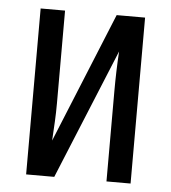

<svg xmlns="http://www.w3.org/2000/svg" viewBox="-44 -578 552 619"><g transform="rotate(5 232.0 -268.5)"><path d="M142 -537H63V0H154L327 -421Q325 -389 324 -356.5Q323 -324 323 -293V0H401V-537H309L137 -116Q139 -150 140.5 -178.5Q142 -207 142 -237Z"/></g></svg>

Font: Noto Sans Display Condensed
Style: Regular
Weight: 400
Width: 3
Designer: Monotype Design Team
Foundry: Monotype Imaging Inc.
Version: Version 1.900